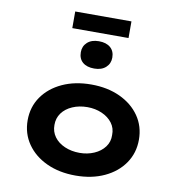

<svg xmlns="http://www.w3.org/2000/svg" viewBox="-100 -1045 1067 1146"><g transform="rotate(10 433.0 -472.0)"><path d="M433.6 10Q334.9 10 258.6 -25.3Q182.3 -60.6 139 -123.1Q95.7 -185.7 95.7 -265.9Q95.7 -347 139 -409.1Q182.3 -471.2 258.6 -506.5Q334.9 -541.7 433.6 -541.7Q532 -541.7 608 -506.5Q684 -471.2 727 -409.1Q770 -347 770 -265.9Q770 -185.7 727 -123.1Q684 -60.6 608 -25.3Q532 10 433.6 10ZM434.2 -127.6Q482.2 -127.6 522.3 -145.2Q562.4 -162.7 585.7 -194Q609 -225.4 607.6 -265.9Q609 -307.4 585.7 -338.5Q562.4 -369.6 522.3 -387.1Q482.2 -404.7 434.2 -404.7Q384.7 -404.7 344 -387.1Q303.4 -369.6 280.5 -338.3Q257.7 -307 258.1 -265.9Q257.7 -225.4 280.5 -194Q303.4 -162.7 344 -145.2Q384.7 -127.6 434.2 -127.6ZM433.1 -638.4Q388 -638.4 362.8 -660Q337.7 -681.6 337.7 -721.2Q337.7 -757.6 363.3 -780.8Q389 -804 433.1 -804Q478.1 -804 503.3 -782.1Q528.5 -760.2 528.5 -721.2Q528.5 -684.7 502.8 -661.6Q477.1 -638.4 433.1 -638.4ZM262.7 -853.4V-954.2H603.5V-853.4Z"/></g></svg>

Font: Lexend Mega
Style: Regular
Weight: 400
Designer: Bonnie Shaver-Troup, Thomas Jockin
Foundry: Lexend
Version: Version 1.007